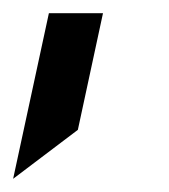

<svg xmlns="http://www.w3.org/2000/svg" viewBox="-57 -126 256 291"><path d="M17.1 -106H99.1L61 70.8L-37.1 145Z"/></svg>

Font: D-DIN Exp
Style: DINExp-Italic
Weight: 400
Width: 7
Italic angle: -12°
Designer: Charles Nix
Foundry: Datto Inc.
Version: Version 1.00